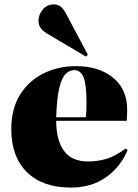

<svg xmlns="http://www.w3.org/2000/svg" viewBox="-20 -834 622 868"><path d="M300 14Q173 14 102 -55.5Q31 -125 31 -251Q31 -342 70.5 -405.5Q110 -469 176.5 -502Q243 -535 323 -535Q428 -535 491.5 -482.5Q555 -430 555 -338Q555 -327 554.5 -315Q554 -303 553 -288H234Q234 -202 268.5 -153Q303 -104 379 -104Q420 -104 460 -115.5Q500 -127 547 -162L557 -156Q525 -79 459 -32.5Q393 14 300 14ZM234 -304H368Q370 -322 370.5 -340Q371 -358 371 -375Q371 -450 358 -483.5Q345 -517 316 -517Q294 -517 276.5 -499.5Q259 -482 248 -436Q237 -390 234 -304ZM369 -578 200 -678Q178 -690 166 -704.5Q154 -719 154 -740Q154 -767 173 -790.5Q192 -814 224 -814Q240 -814 252.5 -805.5Q265 -797 278 -773L377 -587Z"/></svg>

Font: Literata 72pt ExtraBold
Style: Regular
Weight: 800
Designer: Latin by Veronika Burian and Jose Scaglione. Greek by Irene Vlachou. Cyrillic by Vera Evstafieva.
Foundry: TypeTogether
Version: Version 3.002